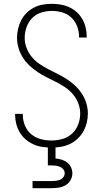

<svg xmlns="http://www.w3.org/2000/svg" viewBox="-20 -763 540 1003"><path d="M249 8Q225 8 201 4.5Q177 1 155 -9Q133 -19 114.5 -34.5Q96 -50 83.5 -71Q71 -92 65 -115.5Q59 -139 59 -163Q59 -164 59 -165.5Q59 -167 59 -168H99Q99 -167 99 -166Q99 -165 99 -164Q99 -135 110 -108Q121 -81 142.5 -62.5Q164 -44 192 -36.5Q220 -29 249 -29Q278 -29 306.5 -37Q335 -45 356.5 -65Q378 -85 388.5 -113Q399 -141 399 -170Q399 -197 389 -223Q379 -249 361.5 -270Q344 -291 321 -306.5Q298 -322 273.5 -334.5Q249 -347 224.5 -359Q200 -371 177.5 -386Q155 -401 134.5 -420Q114 -439 99.5 -462Q85 -485 77 -511.5Q69 -538 69 -565Q69 -589 74.5 -612.5Q80 -636 91 -657.5Q102 -679 119.5 -696Q137 -713 158.5 -724Q180 -735 203.5 -739Q227 -743 251 -743Q275 -743 298 -739Q321 -735 342.5 -725Q364 -715 381.5 -699Q399 -683 410.5 -662.5Q422 -642 427.5 -619Q433 -596 433 -572Q433 -571 433 -569.5Q433 -568 433 -567H393Q393 -568 393 -569Q393 -570 393 -571Q393 -599 383 -625.5Q373 -652 353 -671Q333 -690 306 -698Q279 -706 251 -706Q223 -706 195.5 -697.5Q168 -689 148 -668.5Q128 -648 118.5 -620.5Q109 -593 109 -565Q109 -538 119 -512Q129 -486 146.5 -465Q164 -444 187 -428.5Q210 -413 234 -400.5Q258 -388 282.5 -376Q307 -364 330 -349Q353 -334 373 -315Q393 -296 408 -273Q423 -250 431 -223.5Q439 -197 439 -170Q439 -146 433 -121.5Q427 -97 415 -76Q403 -55 385 -38Q367 -21 344.5 -10.5Q322 0 297.5 4Q273 8 249 8ZM150 220V183H250Q261 183 272 181.5Q283 180 293.5 176Q304 172 311 162.5Q318 153 318 142Q318 131 311 122Q304 113 293.5 108.5Q283 104 272 102.5Q261 101 250 101H230V0H270V65Q286 66 302 71Q318 76 331 86Q344 96 351 111Q358 126 358 142Q358 161 348.5 178Q339 195 322.5 204.5Q306 214 287.5 217Q269 220 250 220Z"/></svg>

Font: Zed Sans Extralight
Style: Regular
Weight: 200
Designer: Belleve Invis
Foundry: Belleve Invis
Version: Version 1.0.0; ttfautohint (v1.8.4)